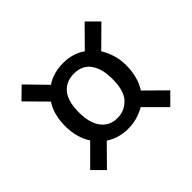

<svg xmlns="http://www.w3.org/2000/svg" viewBox="-122 -685 761 761"><g transform="rotate(-45 258.0 -305.0)"><path d="M81 -66 34 -113 117 -196Q87 -243 87 -306Q87 -339 94.5 -366.5Q102 -394 116 -415L34 -498L82 -545L163 -462Q203 -489 259 -489Q312 -489 352 -461L435 -545L482 -498L398 -415Q412 -392 420.5 -365Q429 -338 429 -306Q429 -272 421 -243.5Q413 -215 399 -194L482 -112L435 -65L352 -148Q332 -136 308 -129Q284 -122 256 -122Q204 -122 163 -149ZM352 -306Q352 -364 328.5 -396.5Q305 -429 259 -429Q214 -429 189 -398.5Q164 -368 164 -306Q164 -247 188.5 -214.5Q213 -182 257 -182Q296 -182 324 -210.5Q352 -239 352 -306Z"/></g></svg>

Font: Mukta Vaani Medium
Style: Regular
Weight: 500
Designer: Noopur Datye, Girish Dalvi, Yashodeep Gholap, Pallavi Karambelkar
Foundry: Ek Type
Version: Version 2.538;PS 1.000;hotconv 16.6.51;makeotf.lib2.5.65220;